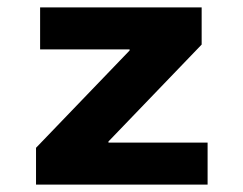

<svg xmlns="http://www.w3.org/2000/svg" viewBox="-20 -497 654 517"><path d="M77 0V-85L173 -113H539V0ZM77 -74V-99L353 -386L329 -334V-410H523V-377L248 -91L272 -143V-74ZM88 -364V-477H523V-387L420 -364Z"/></svg>

Font: Intel One Mono Light
Style: Regular
Weight: 300
Monospace: yes
Designer: Fred Shallcrass
Foundry: Frere-Jones Type LLC
Version: Version 1.004